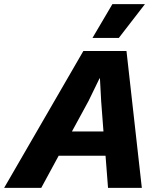

<svg xmlns="http://www.w3.org/2000/svg" viewBox="-75 -906 766 926"><path d="M624 -886 498 -723H371L467 -886ZM327 -660H535L609 0H446L434 -155H208L124 0H-55ZM272 -272H424L413 -417L407 -528H405L352 -419Z"/></svg>

Font: Elaine Sans
Style: Bold Italic
Weight: 700
Italic angle: -13°
Designer: Wei Huang
Foundry: Wei Huang
Version: Version 2.001;December 24, 2019;FontCreator 12.0.0.2547 64-b